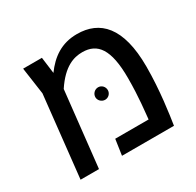

<svg xmlns="http://www.w3.org/2000/svg" viewBox="-130 -722 883 867"><g transform="rotate(-30 311.5 -289.0)"><path d="M55 0H151L194 -393C251 -479 305 -495 349 -495C428 -495 470 -441 470 -291C470 -188 460 -118 457 -82H283L271 0H542C550 -52 568 -170 568 -294C568 -500 488 -578 369 -578C288 -578 233 -538 190 -479L179 -564H81L101 -424ZM299 -289C299 -272 314 -257 332 -257C350 -257 364 -272 364 -289C364 -307 350 -322 332 -322C314 -322 299 -307 299 -289Z"/></g></svg>

Font: FiraGO Unicode
Style: Regular
Weight: 400
Designer: bBox Type
Foundry: bBox Type GmbH
Version: Version 1.001;PS 001.001;hotconv 1.0.88;makeotf.lib2.5.64775